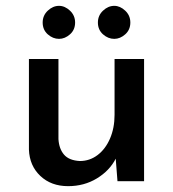

<svg xmlns="http://www.w3.org/2000/svg" viewBox="-20 -620 593 657"><path d="M213 17Q155 17 118 -18Q81 -53 79 -108V-418H180V-144Q182 -111 199 -91Q216 -71 253 -69Q287 -69 314 -89.5Q341 -110 356.5 -146Q372 -182 372 -227V-418H473V0H382L376 -77Q355 -36 311.5 -9.5Q268 17 213 17ZM126 -543Q126 -567 143.5 -583.5Q161 -600 182 -600Q202 -600 219.5 -583.5Q237 -567 237 -543Q237 -518 219.5 -502.5Q202 -487 182 -487Q161 -487 143.5 -502.5Q126 -518 126 -543ZM315 -543Q315 -567 332.5 -583.5Q350 -600 371 -600Q391 -600 408.5 -583.5Q426 -567 426 -543Q426 -518 408.5 -502.5Q391 -487 371 -487Q350 -487 332.5 -502.5Q315 -518 315 -543Z"/></svg>

Font: Reem Kufi Ink
Style: Regular
Weight: 400
Designer: Khaled Hosny
Version: Version 1.7